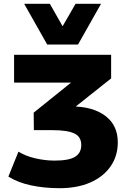

<svg xmlns="http://www.w3.org/2000/svg" viewBox="-20 -797 685 1009"><path d="M293 192Q212 192 142.5 177Q73 162 24 131L77 0Q114 23 165.5 35Q217 47 267 47Q342 47 374.5 27Q407 7 407 -35Q407 -79 370 -96Q333 -113 256 -113H158L157 -205L412 -410L398 -363H54V-509H564V-385L340 -207L291 -238H351Q467 -238 533 -188.5Q599 -139 599 -49Q599 23 561 77.5Q523 132 454.5 162Q386 192 293 192ZM228 -563 107 -777H242L309 -659L377 -777H511L390 -563Z"/></svg>

Font: Nunito Sans 6pt Black
Style: Regular
Weight: 900
Version: Version 3.101;gftools[0.9.27]